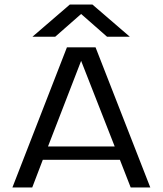

<svg xmlns="http://www.w3.org/2000/svg" viewBox="-20 -832 722 852"><path d="M340 -770 225 -669H124L290 -812H390L556 -669H455ZM193 -182H489L340 -562ZM560 0 512 -123H170L123 0H35L277 -622H404L647 0Z"/></svg>

Font: Sarpanch
Style: Regular
Weight: 400
Designer: Manushi Parikh (Devanagari and Latin), Jyotish Sonowal (Devanagari)
Foundry: Indian Type Foundry
Version: Version 2.004;PS 1.0;hotconv 1.0.78;makeotf.lib2.5.61930; tt